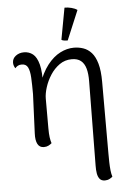

<svg xmlns="http://www.w3.org/2000/svg" viewBox="-63 -791 705 1064"><g transform="rotate(-5 289.5 -259.0)"><path d="M477.5 227.2Q458.3 227.2 448.5 215.7Q438.7 204.1 435.3 184.5Q432 164.8 432.5 140.9L437.5 -328.3Q438 -370.8 429.7 -399.4Q421.5 -428 402.7 -443.1Q383.9 -458.2 352.1 -458.2Q313.9 -458.2 283.8 -437Q253.7 -415.8 232.7 -383.2Q211.8 -350.6 200.8 -315.5Q189.8 -280.5 189.8 -253.2V-88.3Q189.8 -57.3 192.5 -38Q195.2 -18.8 200.1 -4.4Q192.5 2.4 181.8 7.9Q171.1 13.4 156.3 13.4Q132.2 13.4 121.3 -7.3Q110.4 -28 112.2 -65.9L121.5 -284Q121.5 -338 119.5 -375.8Q117.5 -413.6 107.6 -433.3Q97.8 -453.1 73.6 -453.1Q60.5 -453.1 51.5 -448.2Q42.5 -443.2 36.7 -435.5Q32.2 -441.4 29.3 -449.8Q26.3 -458.3 26.3 -466.6Q26.3 -490 45.5 -504.7Q64.7 -519.4 91.3 -519.4Q119.6 -519.4 141 -502.7Q162.4 -485.9 173.5 -444Q184.5 -402 181.3 -325.9L166.5 -331.5Q189.2 -398.2 221.9 -440.2Q254.7 -482.1 292.7 -501.4Q330.6 -520.8 369.2 -520.8Q396.5 -520.8 421.7 -512.2Q446.8 -503.7 466.7 -481.8Q486.5 -459.8 497.8 -420.2Q509.1 -380.6 509.1 -318.5V78.8Q509.1 101.2 509.6 126.5Q510.1 151.8 512.5 173.9Q515 196 519.8 209.5Q515.2 214.7 503.3 221Q491.4 227.2 477.5 227.2ZM339 -563.5Q331.3 -563.4 320.3 -564.8Q309.2 -566.3 304.5 -570.3L337 -746.3Q355.4 -746.7 375.7 -741.4Q395.9 -736.2 407.6 -727.3Z"/></g></svg>

Font: Arima Thin
Style: Regular
Weight: 100
Designer: Joana Correia and Natanael Gama
Foundry: NDISCOVER
Version: Version 1.101;gftools[0.9.23]